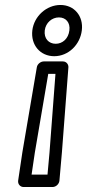

<svg xmlns="http://www.w3.org/2000/svg" viewBox="-20 -548 355 772"><path d="M203 -251 179 66 171 154H107L120 66L174 -251ZM255 -277C256 -289 247 -301 233 -301H156C144 -301 130 -291 128 -277L70 64L53 178C51 193 62 204 75 204H191C206 204 218 191 219 178L229 64ZM259 -426C255 -392 231 -372 204 -372C176 -372 156 -393 160 -426C164 -457 189 -478 217 -478C245 -478 263 -457 259 -426ZM309 -426C316 -483 279 -528 223 -528C167 -528 117 -483 110 -426C103 -367 142 -322 198 -322C255 -322 302 -368 309 -426Z"/></svg>

Font: Falling Sky
Style: OuObl
Weight: 400
Designer: Paul D. Hunt
Foundry: Adobe Systems Incorporated
Version: Version 1.02